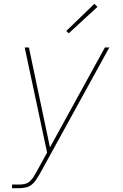

<svg xmlns="http://www.w3.org/2000/svg" viewBox="-20 -768 640 1003"><path d="M43 215V196H83Q97 196 111 192.5Q125 189 136 179Q147 169 155 156.5Q163 144 170 131L226 29L109 -520H131L241 2L528 -520H551L188 140Q179 155 169.5 170Q160 185 146.5 196Q133 207 116 211Q99 215 83 215ZM339 -594 326 -606 473 -748 489 -732Z"/></svg>

Font: Iosevka SS04 Thin Extended
Style: Italic
Weight: 100
Width: 7
Italic angle: -9°
Monospace: yes
Designer: Belleve Invis
Foundry: Belleve Invis
Version: Version 19.0.0; ttfautohint (v1.8.4)